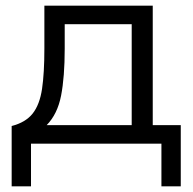

<svg xmlns="http://www.w3.org/2000/svg" viewBox="-20 -505 680 675"><path d="M21 150V-62Q70 -74.5 94.8 -105.8Q119.5 -137 127.8 -192.5Q136 -248 136 -334V-485H517V-65H615.5V150H547.5V0H89V150ZM207.5 -334Q207.5 -234.5 194.8 -169Q182 -103.5 144 -65H443V-420H207.5Z"/></svg>

Font: Geologica ExtraLight
Style: Regular
Weight: 200
Designer: Sindre Bremnes, Frode Helland
Foundry: Monokrom Skriftforlag AS
Version: Version 1.010; ttfautohint (v1.8.4.7-5d5b);gftools[0.9.28]